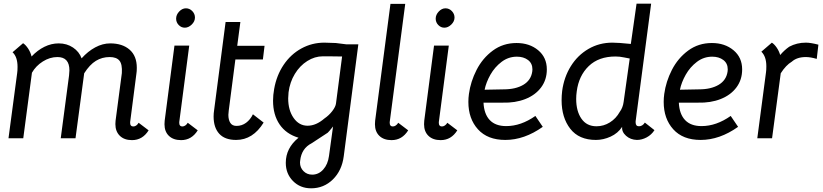

<svg xmlns="http://www.w3.org/2000/svg" viewBox="-20 -748 4458 1040"><path d="M785 -42Q752 11 695 11Q653 11 629 -12.5Q605 -36 605 -76Q605 -88 606 -94L640 -352Q643 -400 627 -419.5Q611 -439 574 -439Q533 -439 499.5 -418.5Q466 -398 436 -351L389 1H309L354 -339Q356 -359 356 -367Q356 -439 291 -439Q250 -439 212 -415Q174 -391 153 -354L106 1H26L73 -352Q75 -364 75 -386Q75 -440 48 -465L105 -514Q119 -505 132 -485.5Q145 -466 151 -442Q183 -476 220.5 -494.5Q258 -513 298 -513Q342 -513 375.5 -490.5Q409 -468 422 -432Q456 -470 496 -491.5Q536 -513 577 -513Q643 -513 682 -479Q721 -445 721 -381Q721 -361 719 -350L685 -87V-82Q685 -63 702 -63Q719 -63 731 -83Z M951 -82Q951 -63 968 -63Q976 -63 984 -68.5Q992 -74 997 -83L1051 -42Q1018 11 961 11Q919 11 895 -12Q871 -35 871 -75Q871 -87 872 -94L925 -501H1005L951 -87ZM934 -647Q934 -668 950.5 -685.5Q967 -703 987 -703Q1007 -703 1021.5 -688Q1036 -673 1036 -653Q1036 -632 1018.5 -615Q1001 -598 981 -598Q962 -598 948 -612.5Q934 -627 934 -647Z M1137 -117Q1137 -134 1140 -153L1202 -629H1282L1265 -500H1413L1404 -426H1255L1219 -149Q1217 -133 1217 -126Q1217 -99 1227.5 -82.5Q1238 -66 1261 -66Q1290 -66 1313 -83Q1336 -100 1350 -129L1408 -84Q1350 10 1259 10Q1198 10 1167.5 -23.5Q1137 -57 1137 -117Z M1528 134Q1528 54 1597 -2Q1530 -22 1494.5 -74Q1459 -126 1459 -203Q1459 -233 1465 -266Q1478 -340 1516.5 -397Q1555 -454 1612.5 -485.5Q1670 -517 1737 -517L1799 -515L1855 -508H1921L1842 98Q1832 176 1783 224Q1734 272 1665 272Q1606 272 1567 232.5Q1528 193 1528 134ZM1737 -106Q1762 -123 1780 -146.5Q1798 -170 1800 -188L1833 -442L1758 -443H1729Q1685 -443 1644.5 -417.5Q1604 -392 1577 -347.5Q1550 -303 1543 -248Q1541 -226 1541 -215Q1541 -151 1570.5 -109Q1600 -67 1646 -67Q1692 -67 1737 -106ZM1762 97 1784 -63Q1782 -61 1773.5 -50Q1765 -39 1755 -29Q1732 -13 1668 28Q1613 56 1606 122Q1605 125 1605 132Q1605 160 1624 179Q1643 198 1671 198Q1706 198 1731 170Q1756 142 1762 97Z M2091 -82Q2091 -63 2108 -63Q2116 -63 2124 -68.5Q2132 -74 2137 -83L2191 -42Q2158 11 2101 11Q2059 11 2035 -12Q2011 -35 2011 -75Q2011 -87 2012 -94L2095 -727H2175L2091 -87Z M2357 -82Q2357 -63 2374 -63Q2382 -63 2390 -68.5Q2398 -74 2403 -83L2457 -42Q2424 11 2367 11Q2325 11 2301 -12Q2277 -35 2277 -75Q2277 -87 2278 -94L2331 -501H2411L2357 -87ZM2340 -647Q2340 -668 2356.5 -685.5Q2373 -703 2393 -703Q2413 -703 2427.5 -688Q2442 -673 2442 -653Q2442 -632 2424.5 -615Q2407 -598 2387 -598Q2368 -598 2354 -612.5Q2340 -627 2340 -647Z M2517 -196Q2517 -217 2520 -239Q2529 -306 2561.5 -369.5Q2594 -433 2649.5 -474Q2705 -515 2778 -515Q2848 -515 2895 -476Q2942 -437 2942 -372Q2942 -316 2911 -274.5Q2880 -233 2825.5 -211.5Q2771 -190 2702 -192H2599Q2602 -130 2633 -97.5Q2664 -65 2722 -65Q2802 -65 2880 -120L2920 -61Q2820 10 2717 10Q2621 10 2569 -47.5Q2517 -105 2517 -196ZM2863 -360Q2864 -364 2864 -372Q2864 -405 2840 -423Q2816 -441 2780 -441Q2734 -441 2697 -413Q2660 -385 2636.5 -343.5Q2613 -302 2605 -262L2708 -264Q2773 -264 2814.5 -288.5Q2856 -313 2863 -360Z M3022 -205Q3022 -230 3025 -255Q3035 -330 3072 -389.5Q3109 -449 3167.5 -483Q3226 -517 3297 -517Q3329 -517 3397 -510L3428 -728H3507L3423 -91V-85Q3423 -64 3441 -64Q3460 -64 3473 -84L3525 -43Q3509 -18 3483 -4Q3457 10 3430 10Q3395 9 3371 -12.5Q3347 -34 3350 -61Q3327 -26 3287.5 -8Q3248 10 3208 10Q3116 10 3069 -50.5Q3022 -111 3022 -205ZM3337 -142Q3354 -165 3358 -196L3391 -431Q3383 -432 3360 -437Q3337 -442 3314 -442Q3223 -442 3169 -390Q3115 -338 3104 -253Q3101 -232 3101 -212Q3101 -146 3129.5 -105Q3158 -64 3211 -64Q3250 -64 3283.5 -85Q3317 -106 3337 -142Z M3575 -196Q3575 -217 3578 -239Q3587 -306 3619.5 -369.5Q3652 -433 3707.5 -474Q3763 -515 3836 -515Q3906 -515 3953 -476Q4000 -437 4000 -372Q4000 -316 3969 -274.5Q3938 -233 3883.5 -211.5Q3829 -190 3760 -192H3657Q3660 -130 3691 -97.5Q3722 -65 3780 -65Q3860 -65 3938 -120L3978 -61Q3878 10 3775 10Q3679 10 3627 -47.5Q3575 -105 3575 -196ZM3921 -360Q3922 -364 3922 -372Q3922 -405 3898 -423Q3874 -441 3838 -441Q3792 -441 3755 -413Q3718 -385 3694.5 -343.5Q3671 -302 3663 -262L3766 -264Q3831 -264 3872.5 -288.5Q3914 -313 3921 -360Z M4413 -506 4404 -429Q4370 -439 4345 -439Q4297 -439 4269 -414Q4237 -395 4209 -351L4162 1H4082L4129 -355Q4131 -367 4131 -389Q4131 -442 4104 -468L4161 -517Q4175 -508 4187.5 -489.5Q4200 -471 4206 -450Q4228 -476 4255 -495Q4296 -517 4345 -517Q4371 -517 4413 -506Z"/></svg>

Font: Bellota
Style: Bold Italic
Weight: 700
Italic angle: -7.5°
Designer: Kemie Guaida
Foundry: Kemie Guaida
Version: Version 4.001